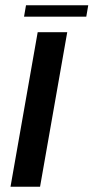

<svg xmlns="http://www.w3.org/2000/svg" viewBox="-20 -711 356 731"><path d="M71.5 -647.5H308.5L316 -691H79ZM20 0H132.5L236 -588.5H123.5Z"/></svg>

Font: Anybody Expanded
Style: Italic
Weight: 400
Width: 7
Italic angle: -10°
Version: Version 1.113;gftools[0.9.25]